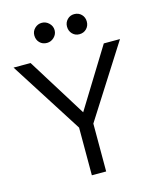

<svg xmlns="http://www.w3.org/2000/svg" viewBox="-133 -999 888 1089"><g transform="rotate(-15 310.5 -454.5)"><path d="M353 -281 623 -705H528L314 -358L98 -705H-2L269 -280V0H353ZM159 -851Q159 -825 175.5 -808Q192 -791 218 -791Q242 -791 260 -808.5Q278 -826 278 -850Q278 -874 260 -891.5Q242 -909 218 -909Q194 -909 176.5 -892Q159 -875 159 -851ZM351 -851Q351 -825 367.5 -808Q384 -791 408 -791Q434 -791 450.5 -808Q467 -825 467 -850Q467 -875 450.5 -892Q434 -909 408 -909Q384 -909 367.5 -892Q351 -875 351 -851Z"/></g></svg>

Font: Geom Light
Style: Regular
Weight: 300
Version: Version 1.102